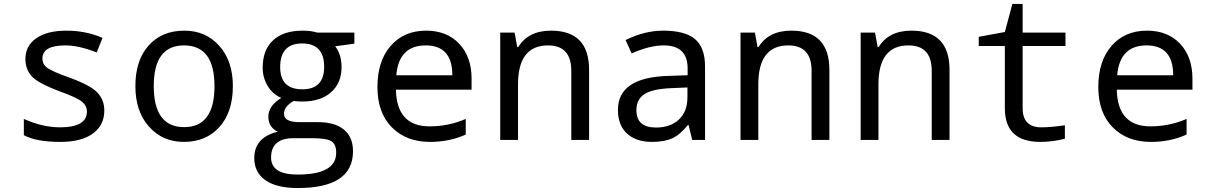

<svg xmlns="http://www.w3.org/2000/svg" viewBox="-20 -699 6041 959"><path d="M99.1 -23.9V-105Q193.4 -63 279.8 -63Q414.1 -63 414.1 -142.1Q414.1 -169.9 390.1 -190.4Q366.2 -210.9 279.8 -242.2Q166 -284.7 136.5 -320.1Q106.9 -355.5 106.9 -403.8Q106.9 -470.2 161.4 -508.1Q215.8 -545.9 312 -545.9Q408.7 -545.9 492.2 -509.8L462.9 -437Q374 -472.2 307.1 -472.2Q191.9 -472.2 191.9 -407.2Q191.9 -377.4 216.6 -359.6Q241.2 -341.8 330.1 -310.1Q433.1 -272.5 467 -236.1Q501 -199.7 501 -147Q501 -73.7 443.8 -32Q386.7 9.8 282.2 9.8Q161.1 9.8 99.1 -23.9Z M897.9 9.8Q792.5 9.8 724.4 -66.2Q656.2 -142.1 656.2 -269Q656.2 -397.5 722.4 -471.7Q788.6 -545.9 900.9 -545.9Q1007.3 -545.9 1075.2 -470.2Q1143.1 -394.5 1143.1 -269Q1143.1 -139.6 1076.2 -64.9Q1009.3 9.8 897.9 9.8ZM899.9 -64Q1051.3 -64 1051.3 -269Q1051.3 -472.2 898.9 -472.2Q748 -472.2 748 -269Q748 -64 899.9 -64Z M1750 -536.1V-481L1654.3 -467.8Q1686 -426.3 1686 -363.8Q1686 -285.2 1634 -238.5Q1582 -191.9 1489.3 -191.9Q1462.4 -191.9 1447.3 -194.8Q1398.4 -167.5 1398.4 -129.9Q1398.4 -88.9 1477.1 -88.9H1568.4Q1653.3 -88.9 1698.2 -51.3Q1743.2 -13.7 1743.2 56.2Q1743.2 240.2 1467.3 240.2Q1360.8 240.2 1305.4 200.9Q1250 161.6 1250 90.8Q1250 -12.7 1367.2 -41Q1320.3 -64 1320.3 -116.2Q1320.3 -170.9 1385.3 -210Q1341.8 -228 1316.9 -269.8Q1292 -311.5 1292 -360.8Q1292 -449.7 1344 -497.8Q1396 -545.9 1492.2 -545.9Q1534.2 -545.9 1565.4 -536.1ZM1490.2 -252.9Q1599.1 -252.9 1599.1 -365.2Q1599.1 -481.9 1489.3 -481.9Q1379.4 -481.9 1379.4 -363.8Q1379.4 -252.9 1490.2 -252.9ZM1538.1 -8.8H1446.3Q1334 -8.8 1334 87.9Q1334 172.9 1466.3 172.9Q1659.2 172.9 1659.2 64Q1659.2 21 1634.8 6.1Q1610.4 -8.8 1538.1 -8.8Z M2335.4 -251H1957.5Q1961.4 -67.9 2125.5 -67.9Q2220.7 -67.9 2306.2 -105V-26.9Q2225.1 9.8 2128.4 9.8Q2008.8 9.8 1937 -63.2Q1865.2 -136.2 1865.2 -264.2Q1865.2 -394 1931.4 -470Q1997.6 -545.9 2108.4 -545.9Q2211.9 -545.9 2273.7 -480.5Q2335.4 -415 2335.4 -306.2ZM1959.5 -323.2H2239.3Q2239.3 -472.2 2106.4 -472.2Q1972.2 -472.2 1959.5 -323.2Z M2833.5 0V-345.2Q2833.5 -472.2 2717.3 -472.2Q2567.4 -472.2 2567.4 -277.8V0H2478.5V-536.1H2550.3L2563.5 -463.9H2568.4Q2618.7 -545.9 2732.4 -545.9Q2922.4 -545.9 2922.4 -350.1V0Z M3437.5 0 3419.4 -74.2H3415.5Q3377.9 -26.9 3338.4 -8.5Q3298.8 9.8 3236.3 9.8Q3156.7 9.8 3111.6 -32.2Q3066.4 -74.2 3066.4 -149.9Q3066.4 -312 3315.4 -319.8L3414.6 -323.2V-356.9Q3414.6 -472.2 3295.4 -472.2Q3223.6 -472.2 3135.3 -432.1L3104.5 -499Q3200.2 -545.9 3291.5 -545.9Q3402.3 -545.9 3451.9 -503.4Q3501.5 -460.9 3501.5 -367.2V0ZM3413.6 -262.2 3334.5 -258.8Q3238.8 -254.9 3198.7 -228.8Q3158.7 -202.6 3158.7 -148.9Q3158.7 -62 3256.3 -62Q3328.1 -62 3370.8 -101.8Q3413.6 -141.6 3413.6 -213.9Z M4033.7 0V-345.2Q4033.7 -472.2 3917.5 -472.2Q3767.6 -472.2 3767.6 -277.8V0H3678.7V-536.1H3750.5L3763.7 -463.9H3768.6Q3818.8 -545.9 3932.6 -545.9Q4122.6 -545.9 4122.6 -350.1V0Z M4633.8 0V-345.2Q4633.8 -472.2 4517.6 -472.2Q4367.7 -472.2 4367.7 -277.8V0H4278.8V-536.1H4350.6L4363.8 -463.9H4368.7Q4418.9 -545.9 4532.7 -545.9Q4722.7 -545.9 4722.7 -350.1V0Z M5298.8 -73.2V-5.9Q5235.4 9.8 5175.8 9.8Q4999 9.8 4999 -158.2V-469.2H4868.7V-515.1L4999 -539.1L5036.6 -679.2H5087.9V-536.1H5301.8V-469.2H5087.9V-158.2Q5087.9 -63 5181.6 -63Q5227.1 -63 5298.8 -73.2Z M5936 -251H5558.1Q5562 -67.9 5726.1 -67.9Q5821.3 -67.9 5906.7 -105V-26.9Q5825.7 9.8 5729 9.8Q5609.4 9.8 5537.6 -63.2Q5465.8 -136.2 5465.8 -264.2Q5465.8 -394 5532 -470Q5598.1 -545.9 5709 -545.9Q5812.5 -545.9 5874.3 -480.5Q5936 -415 5936 -306.2ZM5560.1 -323.2H5839.8Q5839.8 -472.2 5707 -472.2Q5572.8 -472.2 5560.1 -323.2Z"/></svg>

Font: TypoPRO Noto Mono
Style: Regular
Weight: 400
Designer: Monotype Design Team
Foundry: Monotype Imaging Inc.
Version: Version 1.00